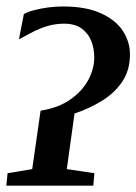

<svg xmlns="http://www.w3.org/2000/svg" viewBox="-28 -588 432 608"><path d="M-8 0 -4 -39.5 74 -52.5 100.5 -237.5Q157.5 -246.5 195.2 -273.2Q233 -300 251.8 -335.2Q270.5 -370.5 270.5 -406Q270.5 -434.5 260.8 -458.8Q251 -483 230 -498Q209 -513 175 -513Q148 -513 123.2 -505.8Q98.5 -498.5 76 -487Q53.5 -475.5 32 -463.5L47.5 -543.5Q61 -551 81.5 -556.2Q102 -561.5 125.2 -564.5Q148.5 -567.5 171.5 -567.5Q244 -567.5 291 -546.2Q338 -525 360.8 -490.5Q383.5 -456 383.5 -415.5Q383.5 -365.5 359 -329.2Q334.5 -293 294.5 -268.5Q254.5 -244 208 -228.5L183.5 -52.5L271 -39.5L267.5 0Z"/></svg>

Font: Merriweather 28pt Medium
Style: Italic
Weight: 500
Italic angle: -7.8°
Version: Version 2.101